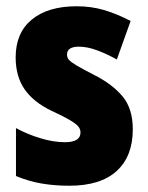

<svg xmlns="http://www.w3.org/2000/svg" viewBox="-20 -583 472 613"><path d="M404 -170Q404 -84 352.5 -37Q301 10 201 10Q155 10 113.5 3Q72 -4 31 -21V-174Q68 -154 109.5 -141.5Q151 -129 187 -129Q237 -129 237 -160Q237 -170 230.5 -178.5Q224 -187 204 -199Q184 -211 143 -230Q87 -257 58.5 -298Q30 -339 30 -400Q30 -478 81.5 -520.5Q133 -563 225 -563Q271 -563 312 -551Q353 -539 397 -516L353 -393Q323 -410 291 -422Q259 -434 232 -434Q194 -434 194 -409Q194 -399 200 -392Q206 -385 224.5 -374Q243 -363 282 -343Q339 -314 371.5 -275Q404 -236 404 -170Z"/></svg>

Font: Noto Sans Tamil Condensed Black
Style: Regular
Weight: 900
Width: 3
Designer: Jelle Bosma - Monotype Design Team
Foundry: Monotype Imaging Inc.
Version: Version 2.004; ttfautohint (v1.8.4.7-5d5b)